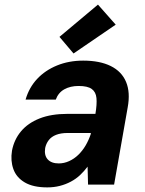

<svg xmlns="http://www.w3.org/2000/svg" viewBox="-20 -801 631 833"><path d="M185 12Q124 12 87.5 -9.5Q51 -31 38 -67.5Q25 -104 32 -147Q41 -195 71 -231Q101 -267 151.5 -287Q202 -307 273 -307H394Q401 -349 398.5 -375.5Q396 -402 378 -415Q360 -428 321 -428Q285 -428 259 -413.5Q233 -399 222 -369H91Q106 -421 141 -458.5Q176 -496 227.5 -517Q279 -538 341 -538Q413 -538 460.5 -514.5Q508 -491 527 -445.5Q546 -400 534 -335L475 0H362L360 -78Q345 -58 327.5 -41.5Q310 -25 287.5 -13Q265 -1 239.5 5.5Q214 12 185 12ZM235 -92Q258 -92 280 -102Q302 -112 320 -129.5Q338 -147 351.5 -170Q365 -193 374 -220V-224H273Q244 -224 223.5 -216Q203 -208 191.5 -193Q180 -178 176 -159Q171 -127 187 -109.5Q203 -92 235 -92ZM299 -569 238 -641 405 -781 482 -694Z"/></svg>

Font: DM Sans 9pt
Style: Bold Italic
Weight: 700
Italic angle: -10°
Version: Version 4.004;gftools[0.9.30]